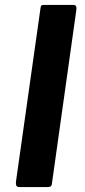

<svg xmlns="http://www.w3.org/2000/svg" viewBox="-20 -762 346 782"><path d="M279 -742Q294 -742 291 -722L192 -18Q191 -6 186.5 -3Q182 0 169 0H61Q49 0 46.5 -6Q44 -12 45 -22L145 -729Q146 -737 148.5 -739.5Q151 -742 158 -742Z"/></svg>

Font: Libre Franklin SemiBold
Style: Italic
Weight: 600
Italic angle: -8°
Designer: Pablo Impallari, Rodrigo Fuenzalida, Nhung Nguyen
Foundry: Impallari Type
Version: Version 3.000